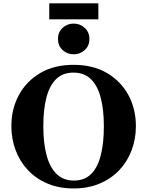

<svg xmlns="http://www.w3.org/2000/svg" viewBox="-20 -1086 860 1121"><path d="M409.7 14.2Q324.7 14.2 257.6 -14.2Q190.4 -42.5 143.3 -92.5Q96.2 -142.6 71.3 -208.5Q46.4 -274.4 46.4 -349.6Q46.4 -449.7 90.1 -530.8Q133.8 -611.8 215.1 -659.7Q296.4 -707.5 409.7 -707.5Q522.9 -707.5 604.5 -659.7Q686 -611.8 729.7 -530.8Q773.4 -449.7 773.4 -349.6Q773.4 -274.4 748.5 -208.5Q723.6 -142.6 676.3 -92.5Q628.9 -42.5 561.8 -14.2Q494.6 14.2 409.7 14.2ZM411.6 -31.7Q473.6 -31.7 512 -70.1Q550.3 -108.4 568.4 -179.4Q586.4 -250.5 586.4 -348.6Q586.4 -446.8 567.6 -517.1Q548.8 -587.4 509.8 -624.8Q470.7 -662.1 408.7 -662.1Q347.2 -662.1 308.3 -624.8Q269.5 -587.4 251.2 -517.1Q232.9 -446.8 232.9 -348.6Q232.9 -250.5 252 -179.4Q271 -108.4 310.5 -70.1Q350.1 -31.7 411.6 -31.7ZM410.2 -769Q372.1 -769 345.2 -793.9Q318.4 -818.8 318.4 -858.4Q318.4 -897.9 345.2 -923.1Q372.1 -948.2 410.2 -948.2Q447.8 -948.2 474.9 -923.1Q502 -897.9 502 -858.4Q502 -818.8 474.9 -793.9Q447.8 -769 410.2 -769ZM267.6 -973.1V-1066.4H554.2V-973.1Z"/></svg>

Font: Gelasio
Style: Bold
Weight: 700
Designer: Eben Sorkin
Foundry: Eben Sorkin
Version: Version 1.008